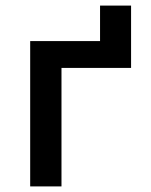

<svg xmlns="http://www.w3.org/2000/svg" viewBox="-20 -667 540 687"><path d="M88 0V-520H338V-647H449V-424H200V0Z"/></svg>

Font: Iosevka Algr
Style: Bold
Weight: 700
Monospace: yes
Designer: Belleve Invis
Foundry: Belleve Invis
Version: Version 26.0.2; ttfautohint (v1.8.3)